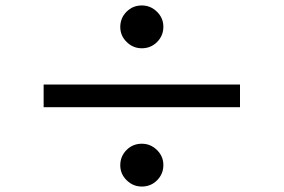

<svg xmlns="http://www.w3.org/2000/svg" viewBox="-20 -729 1040 704"><path d="M500 -709Q532 -709 555.5 -686Q579 -663 579 -631Q579 -598 556 -575Q533 -552 500 -552Q468 -552 444.5 -575Q421 -598 421 -630Q421 -663 444 -686Q467 -709 500 -709ZM860 -419V-336H140V-419ZM500 -202Q532 -202 555.5 -179Q579 -156 579 -124Q579 -91 556 -68Q533 -45 500 -45Q468 -45 444.5 -68Q421 -91 421 -123Q421 -156 444 -179Q467 -202 500 -202Z"/></svg>

Font: Noto Sans HK Thin Medium
Style: Regular
Weight: 500
Version: Version 2.004-H2;hotconv 1.0.118;makeotfexe 2.5.65603